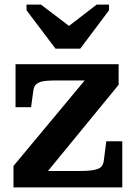

<svg xmlns="http://www.w3.org/2000/svg" viewBox="-20 -820 584 840"><path d="M223 -607H331L457 -775V-800H403L241 -675L321 -677L159 -800H96V-775ZM176 -55 164 -72H329Q356 -72 375 -74Q394 -76 406.5 -80.5Q419 -85 425.5 -93.5Q432 -102 434 -116L445 -202H515V0H39V-94L363 -483L402 -468H230Q203 -468 184 -466.5Q165 -465 153 -460Q141 -455 134.5 -447Q128 -439 126 -425L116 -351H48V-539H499V-449Z"/></svg>

Font: Roboto Serif SemiBold
Style: Regular
Weight: 600
Designer: Greg Gazdowicz
Foundry: Commercial Type
Version: Version 1.008